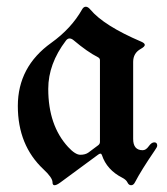

<svg xmlns="http://www.w3.org/2000/svg" viewBox="-20 -543 497 573"><path d="M132.8 -415Q192.9 -458 225.1 -515.1Q229.5 -522.9 236.1 -522.9Q242.7 -522.9 249.5 -514.6Q290 -466.3 401.9 -418.5Q412.1 -414.1 412.1 -408.9Q412.1 -403.8 399.9 -397Q377.4 -384.3 377.4 -358.4V-128.4Q377.4 -94.7 405.8 -94.7Q415.5 -94.7 423.8 -106.4Q432.1 -118.2 440.4 -118.2Q449.2 -118.2 449.2 -108.4Q449.2 -104 441.4 -93.3Q401.4 -34.7 382.8 1Q378.4 9.8 371.3 9.8Q364.3 9.8 360.4 1.5Q356.4 -6.8 344.7 -12.7Q298.8 -36.1 284.2 -80.1Q282.7 -84.5 279.8 -84.5Q276.9 -84.5 272.9 -81.5L160.2 1.5Q148.9 9.8 142.8 9.8Q136.7 9.8 136.7 1Q136.7 -12.7 109.9 -37.6Q33.2 -109.4 33.2 -226.6Q33.2 -343.8 132.8 -415ZM124 -277.8Q124 -168.9 183.1 -104.5Q204.6 -81.1 219.7 -81.1Q234.9 -81.1 244.1 -87.9L272.9 -109.4Q278.3 -113.3 278.3 -119.6V-363.3Q278.3 -369.1 272.5 -372.1Q240.7 -388.2 199.7 -422.9Q193.4 -428.2 187.5 -428.2Q181.6 -428.2 176.8 -421.9Q124 -352.5 124 -277.8Z"/></svg>

Font: UnifrakturMaguntia21
Style: Book
Weight: 400
Designer: j. 'mach' wust, Gerrit Ansmann, Georg Duffner, based on a font by Peter Wiegel, original typeface by Carl Albert Fahrenw
Version: Version 2017-03-19